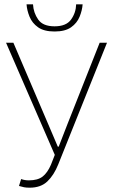

<svg xmlns="http://www.w3.org/2000/svg" viewBox="-20 -858 522 890"><path d="M118 12Q102 12 91.5 10Q81 8 68 4L78 -28Q86 -25 95 -23.5Q104 -22 114 -22Q155 -22 177.5 -39.5Q200 -57 216 -94L234 -140L8 -660H42L202 -286L248 -178H252L294 -286L442 -660H476L250 -96Q230 -46 199.5 -17Q169 12 118 12ZM233 -712Q184 -712 156.5 -731.5Q129 -751 117 -780.5Q105 -810 103 -838H133Q135 -799 157 -767.5Q179 -736 233 -736Q287 -736 309.5 -767.5Q332 -799 333 -838H363Q361 -810 349 -780.5Q337 -751 309.5 -731.5Q282 -712 233 -712Z"/></svg>

Font: Source Sans 3 Variable
Style: Regular
Weight: 200
Designer: Paul D. Hunt
Foundry: Adobe Systems Incorporated
Version: Version 3.026